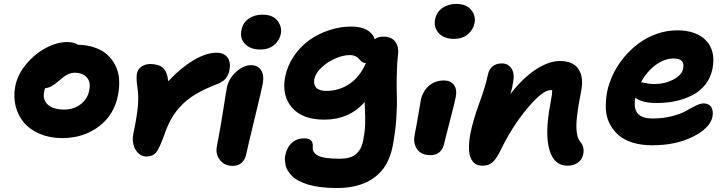

<svg xmlns="http://www.w3.org/2000/svg" viewBox="-20 -763 3665 969"><path d="M293.9 -65.9Q231.9 -65.9 181.6 -87.2Q131.3 -108.4 101.1 -144Q70.8 -179.7 58.8 -227.5Q46.9 -275.4 57.1 -328.1Q68.8 -387.7 112.8 -439.9Q156.7 -492.2 212.4 -521.5Q268.1 -550.8 318.8 -550.8Q354 -550.8 374 -537.1Q420.9 -536.1 459 -522.7Q497.1 -509.3 522 -486.3Q546.9 -463.4 562.7 -431.9Q578.6 -400.4 581.1 -363.3Q583.5 -326.2 576.2 -285.2Q556.6 -182.6 478.5 -124.3Q400.4 -65.9 293.9 -65.9ZM203.1 -301.8Q193.8 -260.3 221.2 -235.1Q248.5 -210 304.2 -210Q351.6 -210 386.7 -236.6Q421.9 -263.2 430.2 -306.2Q439.5 -347.2 418.7 -371.6Q397.9 -396 356 -396Q341.8 -396 327.9 -390.1Q314 -384.3 304.4 -377.2Q294.9 -370.1 275.9 -354Q253.9 -335.4 239.5 -327.6Q225.1 -319.8 208 -317.9Q205.1 -313 203.1 -301.8Z M719.7 26.9Q685.1 26.9 664.6 -6.8Q644 -40.5 652.8 -86.9Q670.9 -172.9 675.8 -226.3Q680.7 -279.8 672.9 -326.2Q667 -368.2 670.9 -392.1Q675.3 -413.6 694.1 -426.8Q712.9 -439.9 737.8 -439.9Q780.3 -439.9 802.2 -420.4Q824.2 -400.9 829.1 -353Q892.1 -420.4 956.3 -458.7Q1020.5 -497.1 1073.7 -497.1Q1109.9 -497.1 1127.9 -473.1Q1146 -449.2 1137.7 -407.2Q1132.8 -383.8 1118.9 -366.7Q1105 -349.6 1074.7 -337.9Q1012.7 -314.5 968.5 -288.1Q924.3 -261.7 893.3 -228.8Q862.3 -195.8 842.5 -159.7Q822.8 -123.5 806.2 -74.2Q783.7 -13.2 767.3 6.8Q751 26.9 719.7 26.9Z M1293.5 -513.2Q1243.2 -513.2 1216.3 -541.5Q1189.5 -569.8 1198.7 -611.8Q1206.1 -648.4 1234.9 -668.7Q1263.7 -689 1304.7 -689Q1356 -689 1379.9 -658.9Q1403.8 -628.9 1397.5 -592.8Q1391.1 -560.1 1364.3 -536.6Q1337.4 -513.2 1293.5 -513.2ZM1154.8 74.2Q1113.3 74.2 1089.8 44.4Q1066.4 14.6 1074.7 -24.9Q1092.8 -118.2 1106.2 -205.3Q1119.6 -292.5 1125.5 -323.2Q1134.8 -367.2 1172.1 -400.6Q1209.5 -434.1 1247.6 -434.1Q1279.8 -434.1 1296.6 -410.2Q1313.5 -386.2 1306.6 -342.8Q1300.3 -309.1 1265.1 -164.8Q1230 -20.5 1223.6 11.2Q1218.3 41 1200.7 57.6Q1183.1 74.2 1154.8 74.2Z M1680.7 186Q1636.2 186 1599.1 181.4Q1562 176.8 1535.6 168.7Q1509.3 160.6 1488 149.7Q1466.8 138.7 1454.3 125.7Q1441.9 112.8 1432.9 98.9Q1423.8 85 1421.4 70.8Q1418.9 56.6 1417.7 43.2Q1416.5 29.8 1420.4 18.1Q1428.7 -21 1453.9 -43Q1479 -64.9 1515.6 -64.9Q1562 -64.9 1558.6 -22Q1554.7 6.8 1585 22.5Q1615.2 38.1 1693.4 38.1Q1747.6 38.1 1775.1 16.1Q1802.7 -5.9 1812.5 -50.8Q1816.9 -73.7 1819.6 -94.7Q1822.3 -115.7 1822.8 -137.7Q1823.2 -159.7 1823 -172.9Q1822.8 -186 1821.8 -211.9Q1820.8 -237.8 1820.3 -248Q1742.7 -159.2 1616.2 -159.2Q1505.9 -159.2 1453.4 -220.2Q1400.9 -281.2 1419.4 -376Q1430.7 -432.1 1463.4 -480.2Q1496.1 -528.3 1541.3 -560.5Q1586.4 -592.8 1641.4 -610.8Q1696.3 -628.9 1752.4 -628.9Q1848.1 -628.9 1871.6 -564.9Q1886.2 -578.1 1914.6 -578.1Q1956.1 -578.1 1974.6 -552.7Q1993.2 -527.3 1989.3 -492.2Q1982.9 -437 1982.2 -376Q1981.4 -314.9 1982.9 -270.5Q1984.4 -226.1 1979.7 -159.9Q1975.1 -93.8 1961.4 -23.9Q1940.9 80.6 1868.9 133.3Q1796.9 186 1680.7 186ZM1566.4 -363.8Q1561 -336.4 1576.2 -320.3Q1591.3 -304.2 1627.4 -304.2Q1691.9 -304.2 1744.6 -340.3Q1797.4 -376.5 1826.7 -444.8Q1815.4 -444.8 1806.9 -451.2Q1798.3 -457.5 1793 -464.8Q1787.6 -472.2 1775.4 -478.5Q1763.2 -484.9 1745.6 -484.9Q1710 -484.9 1669.9 -466.8Q1629.9 -448.7 1600.8 -420.4Q1571.8 -392.1 1566.4 -363.8Z M2271 -566.9Q2220.7 -566.9 2194.1 -595.9Q2167.5 -625 2176.3 -667Q2183.6 -702.6 2212.9 -722.9Q2242.2 -743.2 2283.2 -743.2Q2333.5 -743.2 2357.9 -713.1Q2382.3 -683.1 2375 -647Q2369.1 -614.7 2342.3 -590.8Q2315.4 -566.9 2271 -566.9ZM2151.9 20Q2106.9 20 2085.7 -9Q2064.5 -38.1 2072.3 -80.1Q2083.5 -136.7 2093 -194.3Q2102.5 -252 2104 -258.8Q2113.3 -302.2 2144.3 -329.6Q2175.3 -356.9 2220.2 -356.9Q2252.9 -356.9 2270.3 -335.2Q2287.6 -313.5 2280.3 -273.9Q2276.4 -251 2251.7 -157Q2227.1 -63 2223.1 -43.9Q2210.4 20 2151.9 20Z M2843.8 73.2Q2775.4 73.2 2752.2 -8.8Q2729 -90.8 2758.3 -243.2Q2767.6 -289.6 2766.6 -308.1H2758.3Q2718.3 -308.1 2640.9 -215.8Q2563.5 -123.5 2501.5 4.9Q2481.4 43.9 2462.6 58.6Q2443.8 73.2 2414.6 73.2Q2383.3 73.2 2366.2 52.2Q2349.1 31.2 2347.2 -4.2Q2345.2 -39.6 2353.5 -86.9Q2367.2 -155.8 2398.9 -242.2Q2430.7 -328.6 2441.4 -381.8Q2453.1 -442.9 2513.7 -442.9Q2544.4 -442.9 2561.5 -417Q2578.6 -391.1 2569.3 -346.2Q2565.9 -319.3 2555.7 -288.1Q2618.2 -369.1 2683.8 -412.1Q2749.5 -455.1 2805.7 -455.1Q2873 -455.1 2900.1 -413.6Q2927.2 -372.1 2912.6 -300.8Q2897.5 -225.1 2892.1 -177Q2886.7 -128.9 2890.6 -96.7Q2894.5 -64.5 2908.7 -46.9Q2931.2 -21.5 2923.3 16.1Q2918.9 41.5 2897.2 57.4Q2875.5 73.2 2843.8 73.2Z M3271.5 -29.8Q3214.8 -29.8 3170.9 -43.9Q3127 -58.1 3099.6 -82.8Q3072.3 -107.4 3055.7 -141.1Q3039.1 -174.8 3037.6 -214.1Q3036.1 -253.4 3043.5 -296.9Q3052.7 -343.8 3074.7 -389.2Q3096.7 -434.6 3129.9 -474.4Q3163.1 -514.2 3203.9 -544.4Q3244.6 -574.7 3294.9 -592.3Q3345.2 -609.9 3397.5 -609.9Q3495.1 -609.9 3544.2 -557.4Q3593.3 -504.9 3575.7 -415Q3566.4 -369.6 3539.3 -335.7Q3512.2 -301.8 3473.1 -282Q3434.1 -262.2 3389.6 -252.7Q3345.2 -243.2 3295.4 -243.2Q3218.3 -243.2 3186.5 -270Q3176.8 -218.8 3197 -191.9Q3217.3 -165 3275.4 -165Q3327.6 -165 3372.6 -177Q3417.5 -189 3441.9 -203.1Q3466.3 -217.3 3490.5 -229.2Q3514.6 -241.2 3530.3 -241.2Q3558.1 -241.2 3569.6 -222.2Q3581.1 -203.1 3575.7 -173.8Q3564 -116.7 3477.5 -73.2Q3391.1 -29.8 3271.5 -29.8ZM3380.4 -467.8Q3333 -467.8 3288.1 -434.3Q3243.2 -400.9 3215.3 -348.1Q3219.7 -347.7 3231 -345Q3242.2 -342.3 3255.1 -340.6Q3268.1 -338.9 3282.7 -338.9Q3335.4 -338.9 3378.4 -361.6Q3421.4 -384.3 3427.7 -417Q3438 -467.8 3380.4 -467.8Z"/></svg>

Font: Shantell Sans Irregular Bouncy
Style: Bold Italic
Weight: 700
Italic angle: -11.31°
Designer: Stephen Nixon, Anya Danilova, Shantell Martin
Foundry: Arrow Type
Version: Version 1.006;[9816181b4]